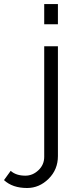

<svg xmlns="http://www.w3.org/2000/svg" viewBox="-137 -750 382 951"><path d="M82 -629.9V-730H149.9V-629.9ZM-117.2 142.1 -84 96.2Q-57.6 120.1 -11.2 120.1Q24.9 120.1 53.5 93Q82 65.9 82 26.9V-521H149.9V22.9Q149.9 89.8 103.8 135.5Q57.6 181.2 -2.9 181.2Q-75.2 181.2 -117.2 142.1Z"/></svg>

Font: Rawline
Style: Regular
Weight: 400
Designer: Matt McInerney, Pablo Impallari, Rodrigo Fuenzalida
Foundry: Matt McInerney, Pablo Impallari, Rodrigo Fuenzalida
Version: Version 4.020;PS 004.020;hotconv 1.0.88;makeotf.lib2.5.64775